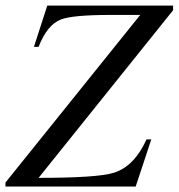

<svg xmlns="http://www.w3.org/2000/svg" viewBox="-22 -682 653 702"><path d="M610.8 -644.5 119.1 -31.7Q334.5 -31.7 394 -50.3Q469.2 -73.7 513.7 -172.4H531.2L474.1 0H-2V-14.6L490.7 -627.4H382.8Q241.7 -627.4 199.7 -610.4Q149.9 -590.3 119.1 -510.7H102.1L150.9 -661.6H610.8Z"/></svg>

Font: Dai Banna SIL Light
Style: Oblique
Weight: 400
Italic angle: -11°
Designer: Victor Gaultney
Foundry: SIL International
Version: Version 2.000